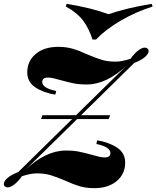

<svg xmlns="http://www.w3.org/2000/svg" viewBox="-50 -966 815 1000"><path d="M724 -700Q724 -686 705.5 -669.5Q687 -653 649 -638L372 -366H524L516 -346H352L82 -81Q188 -182 293 -182Q333 -182 362 -176Q391 -170 431 -159Q448 -154 465 -150Q482 -146 496 -146Q525 -146 525 -169Q525 -201 452 -216L456 -235Q518 -225 560 -197Q602 -169 602 -119Q602 -60 558 -23Q514 14 441 14Q399 14 365 4Q331 -6 290 -25Q245 -44 214 -53.5Q183 -63 142 -63Q109 -63 64 -48Q46 -22 25.5 -6Q5 10 -10 10Q-19 10 -24 5Q-30 1 -30 -8Q-30 -22 -11.5 -38.5Q7 -55 45 -70L326 -346H164L171 -366H346L612 -627Q506 -526 402 -526Q362 -526 333 -532Q304 -538 264 -549Q247 -554 230 -558Q213 -562 199 -562Q170 -562 170 -539Q170 -507 243 -492L238 -473Q176 -483 134 -511Q92 -539 92 -589Q92 -648 136 -685Q180 -722 253 -722Q295 -722 329 -712Q363 -702 404 -683Q449 -664 480 -654.5Q511 -645 552 -645Q585 -645 630 -660Q648 -686 668.5 -702Q689 -718 704 -718Q713 -718 718 -713Q724 -709 724 -700ZM740 -946 745 -932Q656 -904 577 -857.5Q498 -811 450 -760H432Q412 -821 381 -861Q350 -901 293 -932L297 -946Q369 -934 418.5 -921.5Q468 -909 515 -892Q612 -925 740 -946Z"/></svg>

Font: Playfair Display SC Black
Style: Italic
Weight: 900
Italic angle: -14°
Designer: Claus Eggers Sørensen
Foundry: Claus Eggers Sørensen
Version: Version 1.200; ttfautohint (v1.6)